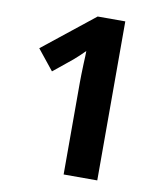

<svg xmlns="http://www.w3.org/2000/svg" viewBox="-81 -781 733 849"><g transform="rotate(10 285.5 -357.0)"><path d="M262 -413Q262 -442 264 -498Q266 -536 266 -555Q238 -527 217.5 -509.5Q197 -492 158 -461L132 -440L59 -531L289 -714H413V0H262Z"/></g></svg>

Font: OpenSansMMV
Style: Bold
Weight: 700
Foundry: Ascender Corporation
Version: Version 4.001